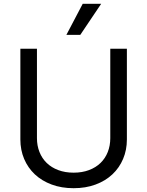

<svg xmlns="http://www.w3.org/2000/svg" viewBox="-20 -986 781 1019"><path d="M653.4 -727.3V-245.7Q653.4 -190 633.3 -142.6Q613.3 -95.2 576.3 -60.5Q539.4 -25.9 487.2 -6.6Q435 12.8 370.7 12.8Q306.5 12.8 254.3 -6.6Q202.1 -25.9 165.1 -60.5Q128.2 -95.2 108.1 -142.6Q88.1 -190 88.1 -245.7V-727.3H176.1V-252.8Q176.1 -213.1 189.5 -179.3Q202.8 -145.6 227.8 -121.3Q252.8 -96.9 289.1 -83.3Q325.3 -69.6 370.7 -69.6Q416.2 -69.6 452.4 -83.3Q488.6 -96.9 513.7 -121.3Q538.7 -145.6 552 -179.3Q565.3 -213.1 565.3 -252.8V-727.3ZM419 -965.9H517L406.2 -801.1H332.4Z"/></svg>

Font: Fast_Sans-Dotted
Style: Regular
Weight: 400
Version: Version 3.018